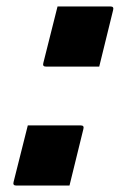

<svg xmlns="http://www.w3.org/2000/svg" viewBox="-20 -573 390 594"><path d="M287 -367H122Q111 -367 114 -378L158 -553H322Q333 -553 330 -542ZM195 1H30Q19 1 22 -10L66 -185H230Q241 -185 238 -174Z"/></svg>

Font: Recursive Sn Lnr St
Style: Bold Italic
Weight: 700
Italic angle: -15°
Version: Version 1.079;hotconv 1.0.112;makeotfexe 2.5.65598; ttfautoh